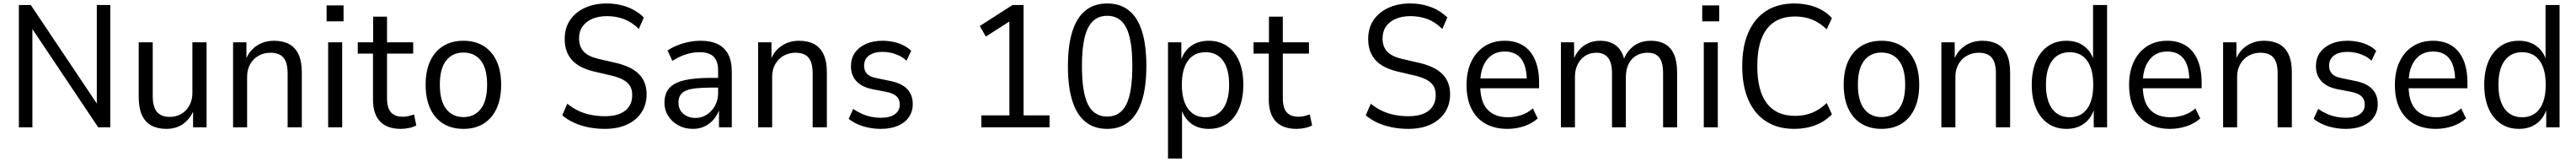

<svg xmlns="http://www.w3.org/2000/svg" viewBox="-20 -734 14878 934"><path d="M89 0V-705H158L556 -112H539V-705H617V0H547L150 -592H167V0Z M941 9Q890 9 854 -10.5Q818 -30 799.5 -71Q781 -112 781 -174V-490H862V-179Q862 -138 873 -111.5Q884 -85 906 -72.5Q928 -60 960 -60Q998 -60 1027.5 -77.5Q1057 -95 1074 -126.5Q1091 -158 1091 -198V-490H1173V0H1095V-102H1100Q1080 -51 1039.5 -21Q999 9 941 9Z M1326 0V-490H1403V-389H1399Q1418 -440 1461.5 -469.5Q1505 -499 1563 -499Q1614 -499 1650 -479.5Q1686 -460 1704.5 -419.5Q1723 -379 1723 -316V0H1641V-311Q1641 -352 1630.5 -378.5Q1620 -405 1598 -417.5Q1576 -430 1542 -430Q1504 -430 1473 -412.5Q1442 -395 1424.5 -363.5Q1407 -332 1407 -291V0Z M1866 -611V-703H1964V-611ZM1875 0V-490H1956V0Z M2295 9Q2215 9 2174.5 -34Q2134 -77 2134 -160V-425H2046V-490H2135V-638H2215V-490H2366V-425H2215V-168Q2215 -112 2237.5 -86.5Q2260 -61 2306 -61Q2324 -61 2340 -65Q2356 -69 2371 -74L2384 -11Q2369 -2 2344 3.5Q2319 9 2295 9Z M2657 9Q2589 9 2540 -21Q2491 -51 2464.5 -108Q2438 -165 2438 -246Q2438 -326 2464.5 -382.5Q2491 -439 2540 -469Q2589 -499 2656 -499Q2724 -499 2772.5 -469Q2821 -439 2847.5 -382.5Q2874 -326 2874 -246Q2874 -165 2847.5 -108Q2821 -51 2772.5 -21Q2724 9 2657 9ZM2656 -59Q2720 -59 2756.5 -106Q2793 -153 2793 -246Q2793 -339 2756.5 -385Q2720 -431 2656 -431Q2593 -431 2556.5 -385Q2520 -339 2520 -246Q2520 -153 2556.5 -106Q2593 -59 2656 -59Z M3473 9Q3424 9 3378.5 0Q3333 -9 3295 -26.5Q3257 -44 3227 -69L3256 -136Q3287 -111 3321 -95Q3355 -79 3393.5 -71.5Q3432 -64 3474 -64Q3550 -64 3590.5 -96Q3631 -128 3631 -186Q3631 -217 3618.5 -238Q3606 -259 3578.5 -274Q3551 -289 3508 -299L3409 -322Q3322 -343 3281.5 -389.5Q3241 -436 3241 -509Q3241 -572 3271.5 -617.5Q3302 -663 3357 -688.5Q3412 -714 3483 -714Q3527 -714 3566.5 -704.5Q3606 -695 3639 -677Q3672 -659 3698 -633L3669 -567Q3630 -606 3584.5 -623.5Q3539 -641 3485 -641Q3437 -641 3400.5 -625.5Q3364 -610 3344 -581.5Q3324 -553 3324 -512Q3324 -466 3350 -437.5Q3376 -409 3434 -395L3534 -372Q3626 -351 3670 -306.5Q3714 -262 3714 -190Q3714 -131 3684.5 -86Q3655 -41 3601 -16Q3547 9 3473 9Z M3981 9Q3934 9 3897 -11.5Q3860 -32 3838.5 -66Q3817 -100 3817 -140Q3817 -194 3844.5 -225.5Q3872 -257 3931 -271Q3990 -285 4084 -285H4140V-229H4090Q4037 -229 4000 -225Q3963 -221 3941 -211.5Q3919 -202 3908.5 -185Q3898 -168 3898 -143Q3898 -102 3926 -78Q3954 -54 3997 -54Q4032 -54 4061.5 -73Q4091 -92 4109 -124.5Q4127 -157 4127 -197V-326Q4127 -382 4101 -407.5Q4075 -433 4020 -433Q3981 -433 3942.5 -421Q3904 -409 3863 -383L3835 -443Q3862 -461 3894 -473.5Q3926 -486 3960 -492.5Q3994 -499 4027 -499Q4085 -499 4125 -479.5Q4165 -460 4185.5 -420.5Q4206 -381 4206 -319V0H4132V-109H4136Q4125 -74 4103 -47.5Q4081 -21 4050.5 -6Q4020 9 3981 9Z M4358 0V-490H4435V-389H4431Q4450 -440 4493.5 -469.5Q4537 -499 4595 -499Q4646 -499 4682 -479.5Q4718 -460 4736.5 -419.5Q4755 -379 4755 -316V0H4673V-311Q4673 -352 4662.5 -378.5Q4652 -405 4630 -417.5Q4608 -430 4574 -430Q4536 -430 4505 -412.5Q4474 -395 4456.5 -363.5Q4439 -332 4439 -291V0Z M5067 9Q5031 9 4996 2Q4961 -5 4932 -18Q4903 -31 4881 -49L4907 -106Q4932 -89 4958 -77.5Q4984 -66 5011.5 -60.5Q5039 -55 5066 -55Q5118 -55 5147 -75Q5176 -95 5176 -131Q5176 -161 5157.5 -178.5Q5139 -196 5100 -204L5017 -220Q4957 -232 4925.5 -266Q4894 -300 4894 -352Q4894 -397 4916.5 -429.5Q4939 -462 4980 -480.5Q5021 -499 5076 -499Q5108 -499 5139 -492.5Q5170 -486 5196.5 -473Q5223 -460 5242 -441L5215 -384Q5196 -402 5173 -413Q5150 -424 5125.5 -429.5Q5101 -435 5077 -435Q5027 -435 4998.5 -414Q4970 -393 4970 -355Q4970 -327 4986.5 -309Q5003 -291 5040 -284L5122 -267Q5187 -254 5219 -220.5Q5251 -187 5251 -134Q5251 -91 5228.5 -58.5Q5206 -26 5164.5 -8.5Q5123 9 5067 9Z M5647 0V-69H5809V-638L5848 -635L5673 -523L5638 -584L5827 -705H5891V-69H6041V0Z M6374 9Q6299 9 6248.5 -31.5Q6198 -72 6172.5 -152.5Q6147 -233 6147 -352Q6147 -472 6172.5 -552.5Q6198 -633 6248.5 -673.5Q6299 -714 6374 -714Q6449 -714 6499.5 -673.5Q6550 -633 6575 -553Q6600 -473 6600 -354Q6600 -234 6574.5 -153.5Q6549 -73 6499 -32Q6449 9 6374 9ZM6374 -62Q6449 -62 6484 -131.5Q6519 -201 6519 -353Q6519 -505 6484 -574Q6449 -643 6374 -643Q6299 -643 6263.5 -574Q6228 -505 6228 -353Q6228 -201 6263 -131.5Q6298 -62 6374 -62Z M6725 180V-490H6802V-380H6798Q6815 -438 6857.5 -468.5Q6900 -499 6960 -499Q7022 -499 7067 -468Q7112 -437 7136 -380.5Q7160 -324 7160 -245Q7160 -168 7136 -110.5Q7112 -53 7067.5 -22Q7023 9 6960 9Q6900 9 6859 -21.5Q6818 -52 6801 -108H6806V180ZM6941 -58Q7007 -58 7042.5 -107Q7078 -156 7078 -246Q7078 -336 7042.5 -384.5Q7007 -433 6942 -433Q6876 -433 6840.5 -384.5Q6805 -336 6805 -246Q6805 -156 6840.5 -107Q6876 -58 6941 -58Z M7468 9Q7388 9 7347.5 -34Q7307 -77 7307 -160V-425H7219V-490H7308V-638H7388V-490H7539V-425H7388V-168Q7388 -112 7410.5 -86.5Q7433 -61 7479 -61Q7497 -61 7513 -65Q7529 -69 7544 -74L7557 -11Q7542 -2 7517 3.5Q7492 9 7468 9Z M8113 9Q8064 9 8018.5 0Q7973 -9 7935 -26.5Q7897 -44 7867 -69L7896 -136Q7927 -111 7961 -95Q7995 -79 8033.5 -71.5Q8072 -64 8114 -64Q8190 -64 8230.5 -96Q8271 -128 8271 -186Q8271 -217 8258.5 -238Q8246 -259 8218.5 -274Q8191 -289 8148 -299L8049 -322Q7962 -343 7921.5 -389.5Q7881 -436 7881 -509Q7881 -572 7911.5 -617.5Q7942 -663 7997 -688.5Q8052 -714 8123 -714Q8167 -714 8206.5 -704.5Q8246 -695 8279 -677Q8312 -659 8338 -633L8309 -567Q8270 -606 8224.5 -623.5Q8179 -641 8125 -641Q8077 -641 8040.5 -625.5Q8004 -610 7984 -581.5Q7964 -553 7964 -512Q7964 -466 7990 -437.5Q8016 -409 8074 -395L8174 -372Q8266 -351 8310 -306.5Q8354 -262 8354 -190Q8354 -131 8324.5 -86Q8295 -41 8241 -16Q8187 9 8113 9Z M8686 9Q8613 9 8560 -20Q8507 -49 8478 -105.5Q8449 -162 8449 -244Q8449 -321 8476 -378Q8503 -435 8552.5 -467Q8602 -499 8669 -499Q8733 -499 8777.5 -470.5Q8822 -442 8845 -388Q8868 -334 8868 -257V-225H8511V-282H8814L8797 -265Q8797 -353 8764.5 -395Q8732 -437 8669 -437Q8626 -437 8594.5 -415.5Q8563 -394 8545.5 -353.5Q8528 -313 8528 -254V-241Q8528 -178 8546.5 -138Q8565 -98 8601 -78Q8637 -58 8688 -58Q8725 -58 8762.5 -69.5Q8800 -81 8832 -109L8860 -51Q8826 -21 8780 -6Q8734 9 8686 9Z M8994 0V-490H9070V-389H9066Q9078 -421 9099.5 -446Q9121 -471 9151.5 -485Q9182 -499 9220 -499Q9276 -499 9312.5 -471Q9349 -443 9360 -389H9356Q9373 -437 9413.5 -468Q9454 -499 9514 -499Q9561 -499 9595 -480Q9629 -461 9647 -420.5Q9665 -380 9665 -316V0H9584V-310Q9584 -375 9562 -402.5Q9540 -430 9494 -430Q9457 -430 9428.5 -413Q9400 -396 9384.5 -364.5Q9369 -333 9369 -290V0H9289V-310Q9289 -374 9265.5 -402Q9242 -430 9199 -430Q9162 -430 9134 -412Q9106 -394 9090.5 -362.5Q9075 -331 9075 -292V0Z M9810 -611V-703H9908V-611ZM9819 0V-490H9900V0Z M10342 9Q10247 9 10180 -33.5Q10113 -76 10077 -157Q10041 -238 10041 -353Q10041 -467 10077 -548Q10113 -629 10180 -671.5Q10247 -714 10342 -714Q10409 -714 10464.5 -693Q10520 -672 10559 -630L10529 -565Q10488 -604 10443.5 -621.5Q10399 -639 10345 -639Q10239 -639 10183.5 -567.5Q10128 -496 10128 -353Q10128 -210 10183.5 -138Q10239 -66 10346 -66Q10399 -66 10443.5 -83.5Q10488 -101 10529 -140L10559 -75Q10520 -34 10464 -12.5Q10408 9 10342 9Z M10846 9Q10778 9 10729 -21Q10680 -51 10653.5 -108Q10627 -165 10627 -246Q10627 -326 10653.5 -382.5Q10680 -439 10729 -469Q10778 -499 10845 -499Q10913 -499 10961.5 -469Q11010 -439 11036.5 -382.5Q11063 -326 11063 -246Q11063 -165 11036.5 -108Q11010 -51 10961.5 -21Q10913 9 10846 9ZM10845 -59Q10909 -59 10945.5 -106Q10982 -153 10982 -246Q10982 -339 10945.5 -385Q10909 -431 10845 -431Q10782 -431 10745.5 -385Q10709 -339 10709 -246Q10709 -153 10745.5 -106Q10782 -59 10845 -59Z M11191 0V-490H11268V-389H11264Q11283 -440 11326.5 -469.5Q11370 -499 11428 -499Q11479 -499 11515 -479.5Q11551 -460 11569.5 -419.5Q11588 -379 11588 -316V0H11506V-311Q11506 -352 11495.5 -378.5Q11485 -405 11463 -417.5Q11441 -430 11407 -430Q11369 -430 11338 -412.5Q11307 -395 11289.5 -363.5Q11272 -332 11272 -291V0Z M11914 9Q11852 9 11807 -22Q11762 -53 11737.5 -110Q11713 -167 11713 -245Q11713 -324 11737.5 -380.5Q11762 -437 11807 -468Q11852 -499 11913 -499Q11973 -499 12014.5 -468.5Q12056 -438 12072 -383H12067V-705H12148V0H12071V-111H12075Q12058 -53 12016 -22Q11974 9 11914 9ZM11932 -58Q11997 -58 12032.5 -106.5Q12068 -155 12068 -245Q12068 -336 12032.5 -384.5Q11997 -433 11932 -433Q11867 -433 11831 -384.5Q11795 -336 11795 -245Q11795 -155 11831 -106.5Q11867 -58 11932 -58Z M12512 9Q12439 9 12386 -20Q12333 -49 12304 -105.5Q12275 -162 12275 -244Q12275 -321 12302 -378Q12329 -435 12378.5 -467Q12428 -499 12495 -499Q12559 -499 12603.5 -470.5Q12648 -442 12671 -388Q12694 -334 12694 -257V-225H12337V-282H12640L12623 -265Q12623 -353 12590.5 -395Q12558 -437 12495 -437Q12452 -437 12420.5 -415.5Q12389 -394 12371.5 -353.5Q12354 -313 12354 -254V-241Q12354 -178 12372.5 -138Q12391 -98 12427 -78Q12463 -58 12514 -58Q12551 -58 12588.5 -69.5Q12626 -81 12658 -109L12686 -51Q12652 -21 12606 -6Q12560 9 12512 9Z M12818 0V-490H12895V-389H12891Q12910 -440 12953.5 -469.5Q12997 -499 13055 -499Q13106 -499 13142 -479.5Q13178 -460 13196.5 -419.5Q13215 -379 13215 -316V0H13133V-311Q13133 -352 13122.5 -378.5Q13112 -405 13090 -417.5Q13068 -430 13034 -430Q12996 -430 12965 -412.5Q12934 -395 12916.5 -363.5Q12899 -332 12899 -291V0Z M13527 9Q13491 9 13456 2Q13421 -5 13392 -18Q13363 -31 13341 -49L13367 -106Q13392 -89 13418 -77.5Q13444 -66 13471.5 -60.5Q13499 -55 13526 -55Q13578 -55 13607 -75Q13636 -95 13636 -131Q13636 -161 13617.5 -178.5Q13599 -196 13560 -204L13477 -220Q13417 -232 13385.5 -266Q13354 -300 13354 -352Q13354 -397 13376.5 -429.5Q13399 -462 13440 -480.5Q13481 -499 13536 -499Q13568 -499 13599 -492.5Q13630 -486 13656.5 -473Q13683 -460 13702 -441L13675 -384Q13656 -402 13633 -413Q13610 -424 13585.5 -429.5Q13561 -435 13537 -435Q13487 -435 13458.5 -414Q13430 -393 13430 -355Q13430 -327 13446.5 -309Q13463 -291 13500 -284L13582 -267Q13647 -254 13679 -220.5Q13711 -187 13711 -134Q13711 -91 13688.5 -58.5Q13666 -26 13624.5 -8.5Q13583 9 13527 9Z M14047 9Q13974 9 13921 -20Q13868 -49 13839 -105.5Q13810 -162 13810 -244Q13810 -321 13837 -378Q13864 -435 13913.5 -467Q13963 -499 14030 -499Q14094 -499 14138.5 -470.5Q14183 -442 14206 -388Q14229 -334 14229 -257V-225H13872V-282H14175L14158 -265Q14158 -353 14125.5 -395Q14093 -437 14030 -437Q13987 -437 13955.5 -415.5Q13924 -394 13906.5 -353.5Q13889 -313 13889 -254V-241Q13889 -178 13907.5 -138Q13926 -98 13962 -78Q13998 -58 14049 -58Q14086 -58 14123.5 -69.5Q14161 -81 14193 -109L14221 -51Q14187 -21 14141 -6Q14095 9 14047 9Z M14527 9Q14465 9 14420 -22Q14375 -53 14350.5 -110Q14326 -167 14326 -245Q14326 -324 14350.5 -380.5Q14375 -437 14420 -468Q14465 -499 14526 -499Q14586 -499 14627.5 -468.5Q14669 -438 14685 -383H14680V-705H14761V0H14684V-111H14688Q14671 -53 14629 -22Q14587 9 14527 9ZM14545 -58Q14610 -58 14645.5 -106.5Q14681 -155 14681 -245Q14681 -336 14645.5 -384.5Q14610 -433 14545 -433Q14480 -433 14444 -384.5Q14408 -336 14408 -245Q14408 -155 14444 -106.5Q14480 -58 14545 -58Z"/></svg>

Font: Nunito Sans 10pt SemiCondensed
Style: Regular
Weight: 400
Width: 4
Designer: Vernon Adams
Foundry: Vernon Adams
Version: Version 3.101;gftools[0.9.27]